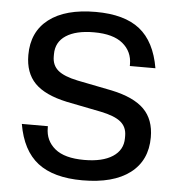

<svg xmlns="http://www.w3.org/2000/svg" viewBox="-51 -749 750 807"><g transform="rotate(5 323.5 -345.0)"><path d="M52 -204H162V-197Q162 -143 202.5 -109.5Q243 -76 326 -76Q403 -76 446 -104Q489 -132 489 -182V-192Q489 -229 463 -250.5Q437 -272 378 -284L232 -313Q139 -333 96.5 -376.5Q54 -420 54 -495Q54 -593 123.5 -646.5Q193 -700 321 -700Q442 -700 507 -648.5Q572 -597 591 -486H483V-493Q483 -547 442.5 -580.5Q402 -614 321 -614Q245 -614 203 -586.5Q161 -559 161 -508V-498Q161 -461 186.5 -439.5Q212 -418 270 -406L416 -377Q510 -357 553.5 -313.5Q597 -270 597 -195Q597 -97 526.5 -43.5Q456 10 326 10Q204 10 137.5 -41.5Q71 -93 52 -204Z"/></g></svg>

Font: Mozilla Text BETA Medium
Style: Regular
Weight: 500
Designer: Studio DRAMA
Foundry: Studio DRAMA
Version: Version 0.100